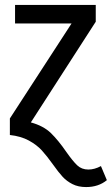

<svg xmlns="http://www.w3.org/2000/svg" viewBox="-20 -547 453 778"><path d="M195 120Q170 85 149.5 62.5Q129 40 97 22.5Q65 5 20 0V-67L270 -452H41V-527H368V-459L105 -51Q156 -37 186 -8Q216 21 249 69Q275 106 293 123Q311 140 338 140Q363 140 389 126L413 183Q379 211 329 211Q297 211 273.5 199Q250 187 233.5 169Q217 151 195 120Z"/></svg>

Font: Fira Sans Condensed
Style: Regular
Weight: 400
Width: 3
Designer: bBox Type GmbH & Carrois Corporate GbR & Edenspiekermann AG
Foundry: bBox Type GmbH & Carrois Corporate GbR & Edenspiekermann AG
Version: Version 4.301